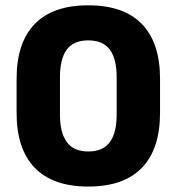

<svg xmlns="http://www.w3.org/2000/svg" viewBox="-20 -672 650 706"><path d="M304.5 14Q174.5 14 107.8 -55Q41 -124 41 -257.5V-382Q41 -514.5 107.5 -583.5Q174 -652.5 304.5 -652.5Q435 -652.5 501.8 -583.5Q568.5 -514.5 568.5 -382V-257.5Q568.5 -124 501.8 -55Q435 14 304.5 14ZM304.5 -115Q359 -115 384 -149.5Q409 -184 409 -250.5V-388Q409 -455 384 -489.2Q359 -523.5 304.5 -523.5Q250 -523.5 225.2 -489.2Q200.5 -455 200.5 -388V-250.5Q200.5 -184 225.8 -149.5Q251 -115 304.5 -115Z"/></svg>

Font: Anek Latin
Style: Bold
Weight: 700
Designer: Yesha Goshar
Foundry: Ek Type
Version: Version 1.003